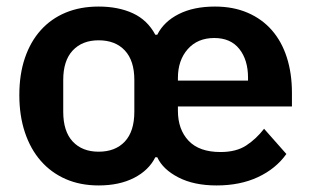

<svg xmlns="http://www.w3.org/2000/svg" viewBox="-20 -554 950 586"><path d="M281 -91Q332 -91 361 -122Q390 -153 390 -213V-310Q390 -369 361 -400Q332 -431 281 -431Q231 -431 202 -400Q173 -369 173 -310V-213Q173 -153 202 -122Q231 -91 281 -91ZM737 -308V-317Q737 -371 710.5 -404.5Q684 -438 634 -438Q583 -438 553 -404Q523 -370 523 -316V-308ZM641 12Q572 12 524.5 -12.5Q477 -37 460 -74H454Q434 -34 389 -11Q344 12 281 12Q225 12 180.5 -7.5Q136 -27 104.5 -63Q73 -99 56 -150Q39 -201 39 -264Q39 -327 56 -377Q73 -427 104.5 -462Q136 -497 180.5 -515.5Q225 -534 281 -534Q341 -534 385.5 -513.5Q430 -493 454 -448H460Q480 -488 525.5 -511Q571 -534 636 -534Q692 -534 736 -515Q780 -496 810 -461.5Q840 -427 855.5 -378.5Q871 -330 871 -271V-229H523V-216Q523 -159 555.5 -124.5Q588 -90 653 -90Q701 -90 731.5 -110Q762 -130 786 -161L854 -84Q822 -39 767.5 -13.5Q713 12 641 12Z"/></svg>

Font: IBM Plex Sans Arabic SmBld
Style: Regular
Weight: 600
Designer: Mike Abbink, Paul van der Laan, Pieter van Rosmalen, Wael Morcos, Khajak Apelian
Foundry: Bold Monday
Version: Version 1.005